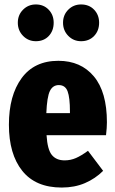

<svg xmlns="http://www.w3.org/2000/svg" viewBox="-20 -824 515 862"><path d="M456 -217H189Q193 -152 213 -128Q233 -104 270 -104Q297 -104 321 -114.5Q345 -125 375 -147L443 -57Q408 -22 361.5 -2Q315 18 257 18Q140 18 80 -57Q20 -132 20 -264Q20 -395 77 -473Q134 -551 242 -551Q343 -551 401.5 -481Q460 -411 460 -275Q460 -251 456 -217ZM294 -323Q294 -386 283.5 -414Q273 -442 244 -442Q217 -442 204 -415.5Q191 -389 188 -316H294ZM221 -722Q221 -686 199 -662.5Q177 -639 141 -639Q107 -639 83.5 -663Q60 -687 60 -722Q60 -757 83.5 -780.5Q107 -804 141 -804Q176 -804 198.5 -780.5Q221 -757 221 -722ZM425 -722Q425 -686 402.5 -662.5Q380 -639 344 -639Q310 -639 286.5 -663Q263 -687 263 -722Q263 -757 286.5 -780.5Q310 -804 344 -804Q380 -804 402.5 -780.5Q425 -757 425 -722Z"/></svg>

Font: Fira Sans Extra Condensed ExtraBold
Style: Regular
Weight: 800
Width: 1
Designer: Carrois Corporate & Edenspiekermann AG
Foundry: Carrois Corporate GbR & Edenspiekermann AG
Version: Version 4.203